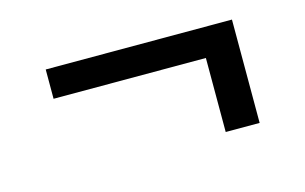

<svg xmlns="http://www.w3.org/2000/svg" viewBox="-48 -425 765 481"><g transform="rotate(-15 334.5 -184.0)"><path d="M576 -318V-50H488V-242H93V-318Z"/></g></svg>

Font: Merriweather 60pt Black
Style: Regular
Weight: 900
Version: Version 2.100